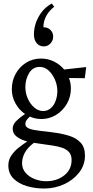

<svg xmlns="http://www.w3.org/2000/svg" viewBox="-20 -801 534 1105"><path d="M218 -116Q183 -116 152 -130Q140 -120 133 -109.5Q126 -99 126 -87Q126 -69 149 -60.5Q172 -52 211 -48Q250 -44 299 -37Q342 -31 381 -18.5Q420 -6 444.5 20.5Q469 47 469 94Q469 149 435.5 192Q402 235 348.5 259.5Q295 284 234 284Q181 284 134 270Q87 256 57.5 226.5Q28 197 28 151Q28 120 44.5 95Q61 70 86 50Q111 30 137 13Q101 4 77 -14Q53 -32 53 -60Q53 -85 75.5 -106.5Q98 -128 124 -145Q90 -168 69 -206Q48 -244 48 -288Q48 -336 70 -376Q92 -416 130 -440Q168 -464 216 -464Q257 -464 291.5 -446.5Q326 -429 349 -401L476 -415L468 -351L377 -352Q388 -323 388 -292Q388 -243 364.5 -203Q341 -163 302.5 -139.5Q264 -116 218 -116ZM310 -276Q310 -311 296 -343Q282 -375 259.5 -395.5Q237 -416 209 -416Q169 -416 147.5 -380.5Q126 -345 126 -300Q126 -265 140 -233.5Q154 -202 177.5 -182Q201 -162 228 -162Q254 -162 272.5 -178.5Q291 -195 300.5 -221.5Q310 -248 310 -276ZM107 138Q107 171 128 194.5Q149 218 181 230Q213 242 245 242Q307 242 349.5 208.5Q392 175 392 120Q392 90 376.5 73.5Q361 57 336.5 49Q312 41 285 37Q260 33 233.5 29.5Q207 26 175 21Q137 50 122 79.5Q107 109 107 138ZM278 -781 292 -762Q263 -740 246.5 -710Q230 -680 230 -644H232Q255 -644 270.5 -628.5Q286 -613 286 -590Q286 -568 270.5 -551Q255 -534 232 -534Q208 -534 193 -550.5Q178 -567 176 -592Q173 -621 182.5 -656.5Q192 -692 215.5 -725.5Q239 -759 278 -781Z"/></svg>

Font: Joan
Style: Regular
Weight: 400
Designer: Paolo Biagini
Version: Version 1.001; ttfautohint (v1.8.4.7-5d5b);gftools[0.9.30]